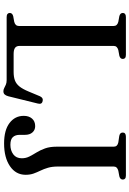

<svg xmlns="http://www.w3.org/2000/svg" viewBox="164 -904 759 1127"><g transform="rotate(90 543.5 -340.5)"><path d="M307 -661.5 274 -655.5Q262.5 -652.5 256 -645.8Q249.5 -639 249.5 -628.5V-76Q249.5 -57.5 261 -49.2Q272.5 -41 297 -41H402.5Q431.5 -41 451.8 -48.5Q472 -56 487.2 -74.8Q502.5 -93.5 517 -128.5L545 -195.5Q550 -206 556.8 -209.8Q563.5 -213.5 573 -211.5Q583 -209.5 587 -202.8Q591 -196 588 -184L545 -9.5Q541 5 534.2 12Q527.5 19 515.5 19Q505.5 19 496.8 14.2Q488 9.5 477.2 4.8Q466.5 0 450.5 0H80.5Q68 0 62 -5Q56 -10 56 -18Q56 -33.5 75 -38.5L108 -44.5Q120 -47.5 126.2 -54.2Q132.5 -61 132.5 -71.5V-628.5Q132.5 -639 126.2 -645.8Q120 -652.5 108 -655.5L75 -661.5Q56 -666.5 56 -682Q56 -690.5 62 -695.2Q68 -700 80.5 -700H301.5Q314.5 -700 320.2 -695.2Q326 -690.5 326 -682Q326 -666.5 307 -661.5ZM1006 -111.5Q1006 -54 955.5 -19.5Q905 15 822 15Q744 15 702 -17Q660 -49 660 -100.5Q660 -130.5 676 -149Q692 -167.5 720.5 -167.5Q743 -167.5 757.2 -151.5Q771.5 -135.5 771.5 -107.5V-76.5Q771.5 -51 784.8 -36.5Q798 -22 830 -22Q863 -22 886 -39Q909 -56 909 -89Q909 -113 898.8 -133.2Q888.5 -153.5 875 -175.2Q861.5 -197 851.2 -225.2Q841 -253.5 841 -293V-628.5Q841 -639.5 834.8 -646.2Q828.5 -653 816 -655.5L778.5 -661Q768 -663 763 -668Q758 -673 758 -682Q758 -690.5 764 -695.2Q770 -700 782.5 -700H1009.5Q1022.5 -700 1028.2 -695.2Q1034 -690.5 1034 -682Q1034 -666.5 1015 -661.5L982.5 -655.5Q970.5 -652.5 964 -645.8Q957.5 -639 957.5 -628.5V-301Q957.5 -267 964.8 -242.5Q972 -218 981.8 -198Q991.5 -178 998.8 -157.8Q1006 -137.5 1006 -111.5Z"/></g></svg>

Font: Fraunces 11pt
Style: Regular
Weight: 400
Version: Version 1.000;[b76b70a41]